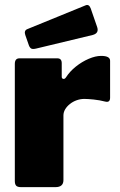

<svg xmlns="http://www.w3.org/2000/svg" viewBox="-20 -770 494 790"><path d="M67 0Q52 0 46.5 -6Q41 -12 41 -25V-507Q41 -530 60 -530H216Q234 -530 234 -510V-454Q234 -447 240 -445.5Q246 -444 251 -451Q267 -476 292 -496Q317 -516 345 -528Q373 -540 396 -540Q433 -540 433 -520V-368Q433 -347 413 -352Q390 -358 365.5 -360.5Q341 -363 327 -363Q311 -363 295.5 -357.5Q280 -352 267.5 -342Q255 -332 248 -320Q241 -308 241 -295V-29Q241 0 208 0H67ZM353 -736 380 -658Q388 -633 361 -626L128 -570Q115 -567 109 -570Q103 -573 99 -583L84 -626Q78 -644 92 -650L332 -748Q346 -754 353 -736Z"/></svg>

Font: Libre Franklin Thin Black
Style: Regular
Weight: 900
Version: Version 3.000